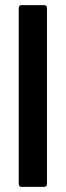

<svg xmlns="http://www.w3.org/2000/svg" viewBox="-20 -728 256 748"><path d="M53 -11V-697Q53 -708 65 -708H151Q163 -708 163 -697V-11Q163 0 151 0H65Q53 0 53 -11Z"/></svg>

Font: Glory Thin SemiBold
Style: Regular
Weight: 600
Version: Version 1.011